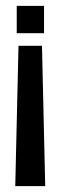

<svg xmlns="http://www.w3.org/2000/svg" viewBox="-20 -522 207 654"><path d="M130 -409V-502H37V-409ZM134 112 123 -366H43L32 112Z"/></svg>

Font: Modon Arabic
Style: Bold
Weight: 700
Designer: Ahmedzaza
Foundry: Ahmedzaza
Version: Version 2.010